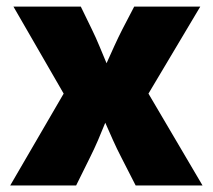

<svg xmlns="http://www.w3.org/2000/svg" viewBox="-20 -566 649 586"><path d="M11.2 0 174.3 -280.3 21 -545.9H226.6L260.3 -476.6Q272.5 -451.7 283.4 -425.3Q294.4 -398.9 305.2 -373Q316.9 -399.4 328.9 -425.5Q340.8 -451.7 353.5 -476.6L389.6 -545.9H591.3L433.1 -280.3L598.1 0H394L350.1 -85.9Q336.9 -111.3 325 -137.9Q313 -164.6 301.3 -191.4Q290.5 -164.6 279.1 -137.9Q267.6 -111.3 254.9 -85.9L212.4 0Z"/></svg>

Font: Inter Black
Style: Regular
Weight: 900
Designer: Rasmus Andersson
Foundry: rsms
Version: Version 4.000;git-a52131595